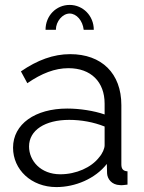

<svg xmlns="http://www.w3.org/2000/svg" viewBox="-20 -750 585 780"><path d="M207 -629C207 -663 234 -695 263 -695C291 -695 316 -666 320 -629H361C361 -686 317 -730 263 -730C208 -730 165 -686 165 -629ZM33 -150C33 -61 107 10 209 10C286 10 367 -24 414 -84L415 -46C416 -24 433 1 467 2C473 3 483 2 498 0V-54C481 -55 473 -63 473 -82V-323C473 -452 393 -530 265 -530C197 -530 132 -506 65 -460L91 -412C149 -452 203 -473 258 -473C350 -473 405 -417 405 -329V-285C362 -300 304 -309 253 -309C123 -309 33 -246 33 -150ZM382 -110C351 -70 290 -42 225 -42C145 -42 98 -97 98 -155C98 -221 163 -263 261 -263C310 -263 360 -254 405 -236V-160C405 -147 397 -127 382 -110Z"/></svg>

Font: FIGSv2-sans-serif
Style: Regular
Weight: 400
Designer: Matt McInerney, Pablo Impallari, Rodrigo Fuenzalida,Mirko Velimirovic
Foundry: Matt McInerney, Pablo Impallari, Rodrigo Fuenzalida
Version: Version 4.021;hotconv 1.0.109;makeotfexe 2.5.65596